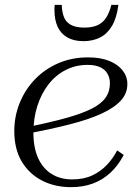

<svg xmlns="http://www.w3.org/2000/svg" viewBox="-20 -763 572 793"><path d="M273 10Q207 10 154 -17Q101 -44 70 -95.5Q39 -147 39 -222Q39 -282 61 -337Q83 -392 123.5 -434.5Q164 -477 220 -501.5Q276 -526 344 -526Q395 -526 431 -511.5Q467 -497 486.5 -472Q506 -447 506 -416Q506 -377 479 -347.5Q452 -318 400 -294Q348 -270 270.5 -250Q193 -230 92 -211L97 -239Q190 -258 254.5 -276Q319 -294 358.5 -314Q398 -334 416 -359.5Q434 -385 434 -419Q434 -441 424 -458.5Q414 -476 393.5 -485.5Q373 -495 342 -495Q292 -495 250.5 -473.5Q209 -452 179.5 -413.5Q150 -375 134 -324.5Q118 -274 118 -215Q118 -153 137.5 -110Q157 -67 193 -44.5Q229 -22 278 -22Q326 -22 361 -38.5Q396 -55 421.5 -82Q447 -109 464 -142L491 -123Q468 -79 436 -49.5Q404 -20 363.5 -5Q323 10 273 10ZM325 -593Q362 -593 392 -607.5Q422 -622 442 -655Q462 -688 469 -743H440Q432 -711 418.5 -690Q405 -669 383 -659Q361 -649 329 -649Q293 -649 272.5 -660.5Q252 -672 244 -693Q236 -714 235 -743H206Q205 -738 205 -731.5Q205 -725 205 -720Q205 -681 218 -652.5Q231 -624 258 -608.5Q285 -593 325 -593Z"/></svg>

Font: Roboto Serif 120pt Expanded Light
Style: Italic
Weight: 300
Width: 7
Italic angle: -10°
Designer: Greg Gazdowicz
Foundry: Commercial Type
Version: Version 1.008